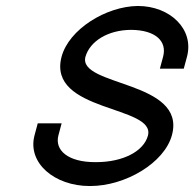

<svg xmlns="http://www.w3.org/2000/svg" viewBox="-20 -603 651 643"><path d="M606.2 -413C630.8 -505 549.7 -583 441.7 -583C335.4 -582 210.8 -505 186.2 -413C137.1 -226.1 502.8 -251 475.4 -148.7C461.6 -97.4 393.8 -60 301.6 -60C300.4 -60 299.3 -60 298.2 -60C208.2 -60 162.2 -99.6 175.7 -150L186.4 -190H106.4L95.7 -150C70.8 -57 163.1 20 280.1 20C280.9 20 281.6 20 282.4 20C400.1 20 531 -57.7 555.9 -150.8C605 -333.9 239.4 -313.1 266.2 -413C280.8 -464 340.3 -503 420.3 -503C501 -502 540.1 -465 526.2 -413L515.4 -373H595.4Z"/></svg>

Font: Nordica Advanced
Style: RegularObl
Weight: 300
Version: Version 1.07